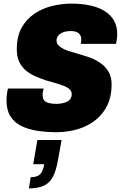

<svg xmlns="http://www.w3.org/2000/svg" viewBox="-20 -720 679 1063"><path d="M297 12Q237 12 186 4Q135 -4 97 -23Q59 -42 37.5 -76.5Q16 -111 16 -164Q16 -179 18 -196Q20 -213 24 -230H222Q218 -217 217 -209Q216 -201 216 -194Q216 -174 225.5 -163.5Q235 -153 252.5 -149Q270 -145 293 -145Q306 -145 320.5 -147.5Q335 -150 348 -155.5Q361 -161 369 -172Q377 -183 377 -199Q377 -215 365 -226Q353 -237 332.5 -245Q312 -253 287 -260Q262 -267 234 -275Q205 -285 176 -297.5Q147 -310 123.5 -329.5Q100 -349 86.5 -377.5Q73 -406 73 -447Q73 -518 99.5 -566Q126 -614 170.5 -644Q215 -674 268.5 -687Q322 -700 375 -700Q430 -700 476 -690.5Q522 -681 556.5 -660.5Q591 -640 610 -608Q629 -576 629 -531Q629 -523 628 -511.5Q627 -500 622 -477H427Q429 -488 429.5 -493.5Q430 -499 430 -503Q430 -522 416.5 -535Q403 -548 372 -548Q346 -548 328 -540.5Q310 -533 301.5 -521.5Q293 -510 293 -497Q293 -482 301 -472Q309 -462 323.5 -453.5Q338 -445 357 -438.5Q376 -432 399 -426Q431 -417 466 -405.5Q501 -394 531 -374.5Q561 -355 579.5 -325.5Q598 -296 598 -251Q598 -188 575 -139Q552 -90 510.5 -56.5Q469 -23 414.5 -6Q360 11 297 12ZM140 323 150 261Q185 261 201.5 245.5Q218 230 225 189H164L187 55H321L301 166Q291 225 272.5 259.5Q254 294 222 308.5Q190 323 140 323Z"/></svg>

Font: Archivo SemiCondensed Black
Style: Italic
Weight: 900
Width: 4
Italic angle: -10°
Designer: Hector Gatti
Foundry: Omnibus-Type
Version: Version 2.001